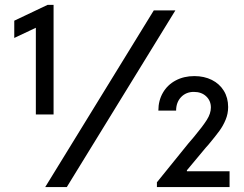

<svg xmlns="http://www.w3.org/2000/svg" viewBox="-20 -762 995 782"><path d="M126 -648.9 38.1 -607.4V-677.7L173.8 -742.2H198.2V-295.9H126ZM606.4 -719.7H694.3L252 0H164.1ZM619.1 -19.5 747.1 -177.7Q754.9 -187.5 770.5 -205.1Q806.2 -248 822.5 -273.9Q838.9 -299.8 838.9 -324.2Q838.9 -351.6 819.8 -369.6Q800.8 -387.7 769.5 -387.7Q737.8 -387.7 717.5 -366.5Q697.3 -345.2 697.3 -311.5H625Q625 -352.5 643.6 -384.5Q662.1 -416.5 695.6 -434.3Q729 -452.1 771.5 -452.1Q811.5 -452.1 842.8 -436.5Q874 -420.9 891.6 -392.3Q909.2 -363.8 909.2 -326.2Q909.2 -298.8 898.9 -274.2Q888.7 -249.5 873.5 -228.8Q858.4 -208 829.1 -172.9Q824.7 -168.5 818.8 -161.4Q813 -154.3 809.6 -150.4L741.2 -68.4V-64.5H915V0H619.1Z"/></svg>

Font: Reddit Sans Fudge
Style: Regular
Weight: 400
Designer: Stephen Hutchings
Foundry: Reddit
Version: Version 1.011